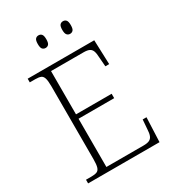

<svg xmlns="http://www.w3.org/2000/svg" viewBox="-214 -1019 1020 1134"><g transform="rotate(-30 296.5 -452.0)"><path d="M47 0V-25H84Q108 -25 121.5 -30.5Q135 -36 140.5 -54Q146 -72 146 -108V-605Q146 -642 140.5 -660Q135 -678 122 -683.5Q109 -689 84 -689H47V-714H501L507 -548H481L476 -612Q475 -639 469.5 -654.5Q464 -670 450.5 -677Q437 -684 410 -684H189V-389H432V-359H189V-30H442Q469 -30 483 -37Q497 -44 503 -60Q509 -76 510 -102L515 -166H541L534 0ZM397 -818Q385 -818 376.5 -827Q368 -836 368 -861Q368 -886 376 -895Q384 -904 397 -904Q410 -904 418 -895Q426 -886 426 -861Q426 -836 418 -827Q410 -818 397 -818ZM230 -818Q217 -818 209 -827Q201 -836 201 -861Q201 -886 209 -895Q217 -904 230 -904Q243 -904 251 -895Q259 -886 259 -861Q259 -836 251 -827Q243 -818 230 -818Z"/></g></svg>

Font: Noto Serif Armenian ExtraLight
Style: Regular
Weight: 250
Version: Version 2.007